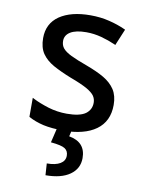

<svg xmlns="http://www.w3.org/2000/svg" viewBox="-83 -571 637 846"><g transform="rotate(10 235.5 -147.5)"><path d="M354.5 -254.9Q386.7 -235.8 404.3 -209Q421.9 -181.6 421.9 -140.6Q421.9 -66.9 369.1 -28.8Q342.8 -9.8 306.2 -0.5Q269 9.3 222.7 8.8Q170.4 8.8 132.8 0.5Q95.2 -8.3 67.9 -23.4L66.4 -24.4L65.4 -24.9V-25.9V-27.3V-102.5V-106.4V-109.9L68.8 -108.4L72.3 -106.4Q101.1 -91.8 141.6 -79.1Q182.1 -66.9 224.6 -66.9Q282.7 -66.9 308.6 -85.4Q333.5 -104 333.5 -134.8Q333.5 -151.9 324.2 -165.5Q314.5 -179.2 289.6 -193.4Q263.7 -208 214.8 -226.1Q168 -244.6 134.3 -263.2Q100.6 -282.2 82.5 -308.6Q64.5 -335.4 64.5 -377.4Q64.5 -442.4 115.2 -477.5Q166.5 -512.2 252.9 -512.2Q298.8 -512.2 337.9 -502.4Q376 -493.2 409.7 -478L411.6 -477.1L413.6 -476.1L413.1 -474.1L412.1 -472.2L384.8 -406.7L383.8 -404.3L383.3 -402.3L380.9 -403.3L378.9 -404.3Q349.1 -417.5 316.4 -426.3Q282.7 -435.5 248 -435.5Q201.2 -435.5 176.8 -420.4Q153.3 -405.8 153.3 -380.4Q153.3 -360.8 164.1 -347.7Q175.3 -334 201.2 -321.3Q228 -308.1 275.4 -291Q322.8 -273.4 354.5 -254.9ZM258.8 3.9 252.9 29.3Q327.6 42.5 327.6 113.8Q327.6 161.1 288.6 188.7Q249.5 216.3 179.7 216.3L176.3 164.1Q214.8 164.1 236.1 151.4Q257.3 138.7 257.3 115.7Q257.3 94.2 241.7 84Q226.1 73.7 178.2 69.3L193.8 3.9Z"/></g></svg>

Font: MAUL
Style: Regular
Weight: 400
Designer: MAUL
Version: Version 1.0; 2020; ttfautohint (v1.8.3)